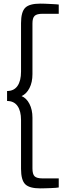

<svg xmlns="http://www.w3.org/2000/svg" viewBox="-20 -888 372 1059"><path d="M19 -386Q57 -386 76.5 -414Q96 -442 96 -493V-760Q96 -822 119 -845Q142 -868 202 -868Q212 -868 228 -867.5Q244 -867 259.5 -866Q275 -865 287.5 -864.5Q300 -864 304 -863V-812H215Q183 -812 171 -800.5Q159 -789 159 -759V-479Q159 -434 142.5 -402Q126 -370 99 -358Q126 -347 142.5 -315Q159 -283 159 -239V41Q159 73 171 84.5Q183 96 215 96H304V146Q300 147 287.5 148Q275 149 259.5 149.5Q244 150 228 150.5Q212 151 202 151Q142 151 119 128Q96 105 96 43V-226Q96 -276 76.5 -303.5Q57 -331 19 -331Z"/></svg>

Font: Encode Sans Compressed
Style: Regular
Weight: 400
Designer: Pablo Impallari, Andres Torresi
Foundry: Pablo Impallari, Andres Torresi
Version: Version 1.000; ttfautohint (v1.00) -l 8 -r 50 -G 200 -x 14 -